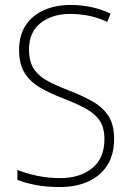

<svg xmlns="http://www.w3.org/2000/svg" viewBox="-20 -744 529 774"><path d="M440 -184Q440 -120 412 -77Q384 -34 335 -12Q286 10 222 10Q168 10 125.5 2Q83 -6 50 -19V-59Q85 -45 129.5 -35.5Q174 -26 223 -26Q302 -26 351.5 -66Q401 -106 401 -183Q401 -229 382 -257.5Q363 -286 325.5 -306.5Q288 -327 233 -348Q181 -368 141.5 -391Q102 -414 79.5 -449.5Q57 -485 57 -543Q57 -602 84 -642.5Q111 -683 158 -703.5Q205 -724 265 -724Q309 -724 350 -715Q391 -706 426 -689L412 -656Q373 -674 335.5 -681Q298 -688 264 -688Q191 -688 144 -651.5Q97 -615 97 -545Q97 -495 117 -465.5Q137 -436 173 -417Q209 -398 256 -380Q313 -358 354 -334.5Q395 -311 417.5 -276Q440 -241 440 -184Z"/></svg>

Font: Noto Sans Armenian SemiCondensed ExtraLight
Style: Regular
Weight: 200
Width: 4
Designer: Monotype Design Team
Foundry: Monotype Imaging Inc.
Version: Version 2.008; ttfautohint (v1.8.4.7-5d5b)